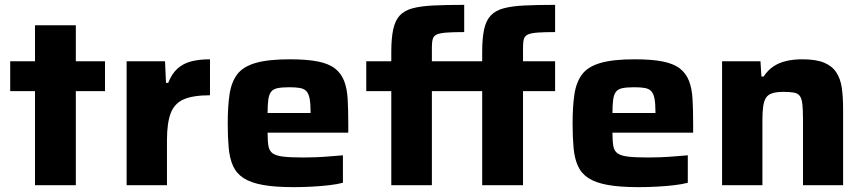

<svg xmlns="http://www.w3.org/2000/svg" viewBox="-20 -762 3558 790"><path d="M124 0V-387H22V-510H124V-658H292V-510H412V-387H292V0Z M501 0V-510H659L663 -421H672Q687 -459 710.5 -480Q734 -501 767 -509.5Q800 -518 844 -518V-370Q775 -370 736.5 -353.5Q698 -337 682.5 -296.5Q667 -256 667 -185V0Z M1188 8Q1112 8 1062 -1Q1012 -10 982.5 -29Q953 -48 939 -79Q925 -110 921 -153.5Q917 -197 917 -254Q917 -324 924.5 -374Q932 -424 956 -456Q980 -488 1032 -503Q1084 -518 1172 -518Q1243 -518 1288 -509Q1333 -500 1358.5 -480Q1384 -460 1396 -429Q1408 -398 1410.5 -354.5Q1413 -311 1413 -254V-216H1081Q1081 -182 1084.5 -161.5Q1088 -141 1102 -131Q1116 -121 1146 -117.5Q1176 -114 1228 -114Q1250 -114 1278 -115Q1306 -116 1335.5 -118.5Q1365 -121 1391 -123V-10Q1369 -4 1335 0Q1301 4 1263 6Q1225 8 1188 8ZM1258 -279V-299Q1258 -335 1254 -356Q1250 -377 1240.5 -387Q1231 -397 1214 -400Q1197 -403 1171 -403Q1141 -403 1123 -399.5Q1105 -396 1096 -385Q1087 -374 1084 -352.5Q1081 -331 1081 -297H1276Z M1590 0V-387H1487V-510H1590V-548Q1590 -605 1598 -641.5Q1606 -678 1625 -698.5Q1644 -719 1678 -728Q1712 -737 1764 -739.5Q1816 -742 1890 -742V-630Q1845 -630 1818 -628Q1791 -626 1778 -620.5Q1765 -615 1761 -602.5Q1757 -590 1757 -569V-510H1964V-548Q1964 -605 1972 -641.5Q1980 -678 1999.5 -698.5Q2019 -719 2053 -728Q2087 -737 2139 -739.5Q2191 -742 2264 -742V-630Q2219 -630 2192.5 -628Q2166 -626 2153 -620.5Q2140 -615 2136 -602.5Q2132 -590 2132 -569V-510H2264V-387H2132V0H1964V-387H1757V0Z M2607 8Q2531 8 2481 -1Q2431 -10 2401.5 -29Q2372 -48 2358 -79Q2344 -110 2340 -153.5Q2336 -197 2336 -254Q2336 -324 2343.5 -374Q2351 -424 2375 -456Q2399 -488 2451 -503Q2503 -518 2591 -518Q2662 -518 2707 -509Q2752 -500 2777.5 -480Q2803 -460 2815 -429Q2827 -398 2829.5 -354.5Q2832 -311 2832 -254V-216H2500Q2500 -182 2503.5 -161.5Q2507 -141 2521 -131Q2535 -121 2565 -117.5Q2595 -114 2647 -114Q2669 -114 2697 -115Q2725 -116 2754.5 -118.5Q2784 -121 2810 -123V-10Q2788 -4 2754 0Q2720 4 2682 6Q2644 8 2607 8ZM2677 -279V-299Q2677 -335 2673 -356Q2669 -377 2659.5 -387Q2650 -397 2633 -400Q2616 -403 2590 -403Q2560 -403 2542 -399.5Q2524 -396 2515 -385Q2506 -374 2503 -352.5Q2500 -331 2500 -297H2695Z M2951 0V-510H3109L3113 -447H3122Q3139 -473 3162 -488.5Q3185 -504 3215 -511Q3245 -518 3281 -518Q3337 -518 3370 -504.5Q3403 -491 3420.5 -465Q3438 -439 3443.5 -401.5Q3449 -364 3449 -315V0H3284V-269Q3284 -310 3281.5 -333Q3279 -356 3271 -367Q3263 -378 3246.5 -381Q3230 -384 3204 -384Q3174 -384 3156.5 -378Q3139 -372 3131 -358.5Q3123 -345 3120 -322.5Q3117 -300 3117 -267V0Z"/></svg>

Font: Saira SemiExpanded
Style: Bold
Weight: 700
Width: 6
Designer: Hector Gatti with collaboration of the Omnibus-Type team
Foundry: Omnibus-Type
Version: Version 1.101